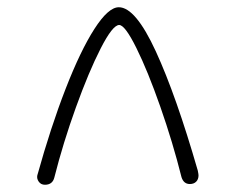

<svg xmlns="http://www.w3.org/2000/svg" viewBox="-20 -721 650 530"><path d="M83 -237Q120 -370 161 -475.5Q202 -581 240.5 -641Q279 -701 308 -701Q354 -701 410 -579.5Q466 -458 526 -250Q528 -240 528 -237Q528 -226 521.5 -219.5Q515 -213 504 -213Q487 -213 481 -232Q457 -328 422.5 -426.5Q388 -525 356.5 -588.5Q325 -652 309 -652Q291 -652 258 -587.5Q225 -523 189.5 -424.5Q154 -326 130 -231Q125 -211 104 -211Q93 -211 87 -219.5Q81 -228 83 -237Z"/></svg>

Font: Mali Light
Style: Regular
Weight: 300
Designer: Kitiyaporn Chalermlarp | Katatrad Aksorn Co.,Ltd.
Foundry: Cadson Demak Co.,Ltd.
Version: Version 1.000; ttfautohint (v1.6)